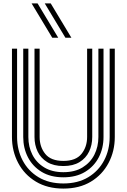

<svg xmlns="http://www.w3.org/2000/svg" viewBox="-20 -1089 742 1124"><path d="M351 -117Q294 -117 256.5 -140Q219 -163 200.5 -201.5Q182 -240 182 -287V-804H212V-287Q212 -229 245 -188Q278 -147 351 -147Q424 -147 457 -188Q490 -229 490 -287V-804H520V-287Q520 -240 501.5 -201.5Q483 -163 445.5 -140Q408 -117 351 -117ZM351 15Q258 15 190.5 -25.5Q123 -66 86.5 -135Q50 -204 50 -287V-804H80V-287Q80 -212 112.5 -150Q145 -88 205.5 -51.5Q266 -15 351 -15Q436 -15 496.5 -51.5Q557 -88 589.5 -150Q622 -212 622 -287V-804H652V-287Q652 -204 615.5 -135Q579 -66 512 -25.5Q445 15 351 15ZM351 -51Q276 -51 223.5 -83Q171 -115 143.5 -168.5Q116 -222 116 -287V-804H146V-287Q146 -230 169.5 -183.5Q193 -137 239 -109Q285 -81 351 -81Q418 -81 463.5 -109Q509 -137 532.5 -183.5Q556 -230 556 -287V-804H586V-287Q586 -222 558.5 -168.5Q531 -115 478.5 -83Q426 -51 351 -51ZM363 -868 242 -1069H277L398 -868ZM286 -868 165 -1069H200L321 -868Z"/></svg>

Font: Zen Tokyo Zoo
Style: Regular
Weight: 400
Designer: Yoshimichi Ohira
Foundry: A-1 Corp ZenFonts
Version: Version 1.002; ttfautohint (v1.8.3)